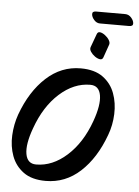

<svg xmlns="http://www.w3.org/2000/svg" viewBox="-55 -783 625 865"><g transform="rotate(5 258.0 -350.0)"><path d="M184 40Q121 40 83.5 12.5Q46 -15 30 -58.5Q14 -102 16.5 -152Q19 -202 35 -247Q74 -354 142 -416.5Q210 -479 298 -479Q361 -479 398.5 -451.5Q436 -424 452 -380.5Q468 -337 466 -286.5Q464 -236 447 -191Q408 -84 340.5 -22Q273 40 184 40ZM135 -30Q209 -30 274 -88.5Q339 -147 375 -247Q402 -322 394.5 -365.5Q387 -409 347 -409Q273 -409 208 -350.5Q143 -292 107 -191Q80 -117 87.5 -73.5Q95 -30 135 -30ZM334 -579 356 -639Q360 -650 370.5 -648.5Q381 -647 393 -638Q405 -629 412 -617.5Q419 -606 416 -597L395 -537Q391 -526 380 -527.5Q369 -529 357 -537.5Q345 -546 337.5 -557.5Q330 -569 334 -579ZM344 -740H476Q492 -740 503.5 -727Q515 -714 515.5 -701Q516 -688 498 -688H366Q351 -688 339.5 -701Q328 -714 327.5 -727Q327 -740 344 -740Z"/></g></svg>

Font: Story Script
Style: Regular
Weight: 400
Designer: Lana Roulhac, Ben Buysse
Version: Version 1.000; ttfautohint (v1.8.4.7-5d5b)